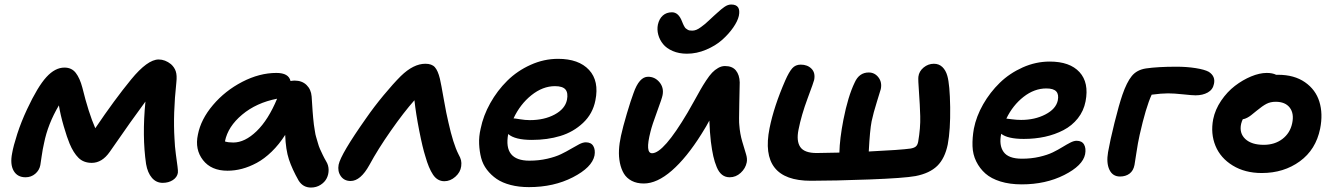

<svg xmlns="http://www.w3.org/2000/svg" viewBox="-20 -801 5970 858"><path d="M94.2 -8.8Q57.6 -8.8 41 -37.8Q24.4 -66.9 34.2 -116.2Q39.6 -147.9 57.1 -202.4Q74.7 -256.8 101.1 -313Q148.4 -414.1 187.3 -456.5Q226.1 -499 268.1 -499Q300.3 -499 318.6 -475.3Q336.9 -451.7 348.1 -409.2Q375.5 -297.4 405.8 -228Q492.2 -356 565.9 -445.8Q639.2 -535.2 689 -535.2Q717.8 -535.2 744.1 -514.2Q759.8 -500 765.6 -481.9Q771.5 -463.9 768.1 -433.1Q752.9 -291 759.8 -181.2Q761.2 -146 765.9 -111.6Q770.5 -77.1 773.2 -57.4Q775.9 -37.6 774.9 -28.8Q771.5 -8.8 752.4 3.7Q733.4 16.1 707 16.1Q678.2 16.1 658.9 -6.3Q639.6 -28.8 632.8 -67.9Q614.7 -191.9 629.9 -347.2Q572.8 -270.5 470.2 -122.1Q436 -73.2 390.1 -73.2Q353.5 -73.2 330.8 -95.7Q308.1 -118.2 291 -159.2Q279.8 -185.5 264.9 -236.6Q250 -287.6 243.2 -330.1Q193.8 -246.6 176.8 -161.1Q170.9 -136.2 166 -101.8Q161.1 -67.4 160.2 -63Q155.8 -40 137.5 -24.4Q119.1 -8.8 94.2 -8.8Z M996.6 -38.1Q923.8 -38.1 887 -85.7Q850.1 -133.3 864.3 -199.2Q877.4 -267.6 931.6 -331.5Q985.8 -395.5 1062.7 -435.3Q1139.6 -475.1 1215.3 -475.1Q1270 -475.1 1278.3 -439Q1290 -440.9 1296.4 -440.9Q1329.6 -440.9 1349.9 -421.1Q1370.1 -401.4 1372.6 -370.1Q1373 -365.2 1374.8 -336.7Q1376.5 -308.1 1377 -303.5Q1377.4 -298.8 1379.4 -274.7Q1381.3 -250.5 1382.6 -244.4Q1383.8 -238.3 1386.7 -218Q1389.6 -197.8 1392.6 -189.2Q1395.5 -180.7 1400.1 -163.6Q1404.8 -146.5 1409.9 -135.3Q1415 -124 1422.1 -109.1Q1429.2 -94.2 1437.5 -80.1Q1448.2 -63 1448.5 -42.2Q1448.7 -21.5 1439.9 -4.2Q1431.2 13.2 1412.4 25.1Q1393.6 37.1 1369.6 37.1Q1334 37.1 1314.5 5.9Q1285.6 -44.9 1271.2 -88.4Q1256.8 -131.8 1254.4 -198.2Q1227.1 -155.3 1194.1 -123.3Q1161.1 -91.3 1127.4 -73.2Q1093.8 -55.2 1061.3 -46.6Q1028.8 -38.1 996.6 -38.1ZM985.4 -169.9V-168.9Q999.5 -164.1 1022.5 -164.1Q1074.2 -164.1 1126.7 -214.8Q1179.2 -265.6 1218.3 -359.9Q1125.5 -341.8 1062 -288.6Q998.5 -235.4 985.4 -169.9Z M1546.9 7.8Q1518.1 7.8 1502.9 -13.9Q1487.8 -35.6 1493.2 -64.9Q1502.9 -112.3 1616.2 -272.9Q1651.4 -323.7 1694.1 -375.2Q1736.8 -426.8 1771 -460.9Q1827.6 -516.1 1880.9 -516.1Q1909.7 -516.1 1923.3 -500.7Q1937 -485.4 1945.8 -449.2Q1951.2 -426.3 1963.1 -357.9Q1975.1 -289.6 1983.9 -253.9Q2004.9 -159.2 2028.8 -111.8Q2037.6 -96.2 2040.3 -84.7Q2043 -73.2 2041 -58.1Q2037.6 -31.2 2014.9 -11.2Q1992.2 8.8 1965.8 8.8Q1934.6 8.8 1915 -20.5Q1895.5 -49.8 1880.9 -102.1Q1868.7 -139.6 1853.5 -216.8Q1838.4 -293.9 1832 -353Q1784.7 -299.8 1726.8 -217Q1668.9 -134.3 1630.9 -64Q1591.3 7.8 1546.9 7.8Z M2343.8 35.2Q2298.8 35.2 2262 25.6Q2225.1 16.1 2199.7 -1.2Q2174.3 -18.6 2156 -42.5Q2137.7 -66.4 2130.1 -95.5Q2122.6 -124.5 2121.1 -157.7Q2119.6 -190.9 2127.9 -226.1Q2139.6 -284.2 2170.9 -340.1Q2202.1 -396 2246.8 -440.2Q2291.5 -484.4 2351.1 -511.2Q2410.6 -538.1 2473.6 -538.1Q2566.4 -538.1 2612.3 -488.5Q2658.2 -439 2640.6 -352.1Q2628.9 -292.5 2585.4 -251.7Q2542 -210.9 2484.1 -193.4Q2426.3 -175.8 2356.9 -175.8Q2280.8 -175.8 2251 -202.1Q2229 -83 2345.7 -83Q2388.2 -83 2425.3 -91.6Q2462.4 -100.1 2487.1 -112.1Q2511.7 -124 2531.7 -136Q2551.8 -147.9 2568.4 -156.5Q2585 -165 2597.7 -165Q2621.6 -165 2631.3 -148.4Q2641.1 -131.8 2636.7 -106Q2625.5 -52.7 2540 -8.8Q2454.6 35.2 2343.8 35.2ZM2460 -416Q2405.3 -416 2354.7 -375.5Q2304.2 -335 2274.9 -272Q2280.3 -272 2303.7 -268.1Q2327.1 -264.2 2347.7 -264.2Q2412.1 -264.2 2458.7 -289.3Q2505.4 -314.5 2513.7 -355Q2519.5 -385.7 2507.1 -400.9Q2494.6 -416 2460 -416Z M3049.8 -561Q3014.2 -561 2986.3 -573Q2958.5 -585 2943.1 -604Q2927.7 -623 2921.6 -645.8Q2915.5 -668.5 2919.9 -690.9Q2925.8 -717.3 2942.1 -731.7Q2958.5 -746.1 2982.9 -746.1Q3012.2 -746.1 3027.8 -705.1Q3028.3 -703.6 3031.2 -696.8Q3034.2 -689.9 3035.2 -688Q3036.1 -686 3039.3 -680.7Q3042.5 -675.3 3045.2 -673.6Q3047.9 -671.9 3052 -668.9Q3056.2 -666 3061.5 -665Q3066.9 -664.1 3073.7 -664.1Q3082 -664.1 3091.6 -667.7Q3101.1 -671.4 3112.8 -680.2Q3124.5 -689 3131.1 -694.3Q3137.7 -699.7 3152.1 -713.4Q3166.5 -727.1 3169.9 -730Q3174.8 -734.4 3186 -744.4Q3197.3 -754.4 3202.6 -759Q3208 -763.7 3216.8 -769.8Q3225.6 -775.9 3232.9 -778.3Q3240.2 -780.8 3247.6 -780.8Q3292 -780.8 3281.7 -730Q3276.4 -706.5 3256.6 -678Q3236.8 -649.4 3207.3 -623Q3177.7 -596.7 3135.5 -578.9Q3093.3 -561 3049.8 -561ZM2856.9 19Q2825.7 19 2803 7.1Q2780.3 -4.9 2768.1 -25.1Q2755.9 -45.4 2750.2 -73Q2744.6 -100.6 2746.1 -130.6Q2747.6 -160.6 2754.9 -193.8Q2763.2 -232.4 2781.2 -293.2Q2799.3 -354 2811 -384.8Q2836.4 -458 2876 -458Q2906.7 -458 2927 -433.6Q2947.3 -409.2 2940.9 -376Q2938.5 -362.3 2916.3 -302.2Q2894 -242.2 2886.7 -211.9Q2862.3 -116.2 2894 -116.2Q2945.3 -116.2 3052.7 -297.9Q3064.5 -317.9 3082 -349.6Q3099.6 -381.3 3110.1 -399.9Q3120.6 -418.5 3135.5 -441.2Q3150.4 -463.9 3162.4 -476.3Q3174.3 -488.8 3189.2 -497.3Q3204.1 -505.9 3219.7 -505.9Q3252.4 -505.9 3268.6 -486.1Q3284.7 -466.3 3285.6 -433.1Q3285.6 -423.3 3283.7 -339.4Q3281.7 -255.4 3283.7 -243.2Q3286.6 -203.1 3296.9 -168.5Q3307.1 -133.8 3313.7 -112.5Q3320.3 -91.3 3316.9 -75.2Q3311.5 -48.3 3290 -28.6Q3268.6 -8.8 3240.7 -8.8Q3221.2 -8.8 3206.8 -20Q3192.4 -31.2 3182.9 -54.2Q3173.3 -77.1 3167.5 -103.3Q3161.6 -129.4 3156.7 -168Q3151.9 -208.5 3149.9 -262.2Q3138.7 -240.2 3114.7 -202.1Q3048.3 -96.2 2982.2 -38.6Q2916 19 2856.9 19Z M3603 6.8Q3372.1 6.8 3418.9 -228Q3438.5 -325.7 3489.3 -441.9Q3505.9 -479.5 3520.3 -495.8Q3534.7 -512.2 3558.1 -512.2Q3588.4 -512.2 3606.4 -493.9Q3624.5 -475.6 3618.2 -443.8Q3617.2 -437 3589.1 -361.6Q3561 -286.1 3548.3 -221.2Q3538.1 -170.4 3556.4 -143.8Q3574.7 -117.2 3629.4 -117.2Q3648.9 -117.2 3731 -119.1Q3732.4 -180.7 3749 -266.1Q3769.5 -370.6 3799.3 -432.1Q3819.3 -477.1 3862.3 -477.1Q3888.7 -477.1 3905.5 -455.3Q3922.4 -433.6 3916 -402.8Q3915 -398.4 3898.9 -347.2Q3882.8 -295.9 3875 -258.8Q3867.2 -218.8 3862.3 -124Q4004.9 -130.9 4049.3 -137.2Q4065.4 -140.1 4072.8 -146.5Q4080.1 -152.8 4083 -167Q4093.8 -229.5 4092.3 -281.5Q4090.8 -333.5 4086.7 -389.4Q4082.5 -445.3 4084 -458Q4086.9 -482.4 4107.4 -499.3Q4127.9 -516.1 4153.3 -516.1Q4175.8 -516.1 4191.2 -501.5Q4206.5 -486.8 4213.4 -461.9Q4224.6 -423.3 4226.1 -322Q4227.5 -220.7 4215.3 -155.8Q4202.6 -93.3 4168.5 -59.8Q4134.3 -26.4 4071.3 -14.2Q4021 -4.9 3864.5 1Q3708 6.8 3603 6.8Z M4545.9 22.9Q4492.2 22.9 4450.7 10Q4409.2 -2.9 4383.5 -25.6Q4357.9 -48.3 4342.5 -79.6Q4327.1 -110.8 4325.9 -147.9Q4324.7 -185.1 4332 -226.1Q4342.8 -281.2 4373.5 -335Q4404.3 -388.7 4448 -431.2Q4491.7 -473.6 4550.3 -499.8Q4608.9 -525.9 4670.9 -525.9Q4760.7 -525.9 4804 -478.8Q4847.2 -431.6 4831.1 -348.1Q4822.8 -305.2 4796.6 -272.2Q4770.5 -239.3 4732.4 -219.5Q4694.3 -199.7 4649.7 -189.9Q4605 -180.2 4555.2 -180.2Q4483.4 -180.2 4454.1 -203.1Q4443.4 -152.3 4464.8 -122.1Q4486.3 -91.8 4546.9 -91.8Q4588.4 -91.8 4624.5 -100.1Q4660.6 -108.4 4684.6 -120.1Q4708.5 -131.8 4727.5 -143.6Q4746.6 -155.3 4762.7 -163.6Q4778.8 -171.9 4791 -171.9Q4814.9 -171.9 4824.5 -155Q4834 -138.2 4829.1 -111.8Q4818.8 -61 4735.8 -19Q4652.8 22.9 4545.9 22.9ZM4655.8 -405.8Q4602.1 -405.8 4554 -368.2Q4505.9 -330.6 4477.1 -271Q4478 -271 4500.5 -268.1Q4522.9 -265.1 4543 -265.1Q4604.5 -265.1 4651.6 -289.6Q4698.7 -314 4707 -352.1Q4712.4 -378.9 4700.2 -392.3Q4688 -405.8 4655.8 -405.8Z M4984.9 -12.2Q4952.1 -12.2 4937.7 -42.5Q4923.3 -72.8 4931.6 -121.1Q4940.4 -171.9 4960.4 -252.4Q4980.5 -333 4995.6 -377Q5015.1 -433.6 5037.6 -461.2Q5060.1 -488.8 5100.6 -495.1Q5153.8 -502.9 5237.8 -502.9Q5283.2 -502.9 5323.2 -496.6Q5363.3 -490.2 5381.8 -480Q5412.6 -460 5404.8 -425.8Q5399.9 -400.4 5377.2 -387.7Q5354.5 -375 5322.8 -375Q5308.1 -375 5267.1 -379.4Q5226.1 -383.8 5199.7 -383.8Q5170.4 -383.8 5126.5 -377.9Q5100.6 -321.8 5072.8 -198.2Q5064.9 -163.6 5057.9 -115.7Q5050.8 -67.9 5049.8 -64Q5044.9 -38.1 5027.6 -25.1Q5010.3 -12.2 4984.9 -12.2Z M5618.7 -27.8Q5543.5 -27.8 5488.8 -61.3Q5434.1 -94.7 5411.6 -149.4Q5389.2 -204.1 5401.4 -268.1Q5410.2 -311.5 5437 -351.1Q5463.9 -390.6 5498.5 -417.2Q5533.2 -443.8 5571 -459.5Q5608.9 -475.1 5640.6 -475.1Q5666.5 -475.1 5682.6 -466.8H5691.4Q5763.7 -466.8 5811.5 -433.6Q5859.4 -400.4 5876 -346.4Q5892.6 -292.5 5879.4 -226.1Q5860.4 -132.3 5788.6 -80.1Q5716.8 -27.8 5618.7 -27.8ZM5526.4 -248Q5517.1 -206.1 5544.9 -179.9Q5572.8 -153.8 5627.4 -153.8Q5676.3 -153.8 5710.7 -179.9Q5745.1 -206.1 5754.4 -250Q5763.7 -293.5 5743.7 -319.8Q5723.6 -346.2 5680.7 -346.2Q5657.2 -346.2 5639.4 -336.9Q5621.6 -327.6 5595.7 -306.2Q5577.6 -291.5 5570.6 -285.9Q5563.5 -280.3 5553.5 -274.9Q5543.5 -269.5 5533.7 -268.1Q5529.8 -260.7 5526.4 -248Z"/></svg>

Font: Shantell Sans Irregular
Style: Italic
Weight: 600
Italic angle: -11.31°
Designer: Stephen Nixon, Anya Danilova, Shantell Martin
Foundry: Arrow Type
Version: Version 1.006;[9816181b4]